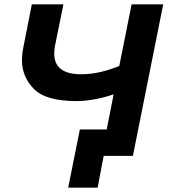

<svg xmlns="http://www.w3.org/2000/svg" viewBox="-20 -720 780 887"><path d="M334 -253Q191 -253 136.2 -309.5Q81.5 -366 81.5 -441Q81.5 -469.5 88 -502L127 -700H273L234 -508Q230.5 -489 230.5 -472.5Q230.5 -377 355 -377Q401 -377 445 -387.5Q489 -398 531 -415L588 -700H734L594 0H459L431 147H295L349 -122H473L505 -284Q456 -268 413 -260.5Q370 -253 334 -253Z"/></svg>

Font: Argentum Sans Medium
Style: Italic
Weight: 500
Italic angle: -11°
Designer: Julieta Ulanovsky (font), Cristiano Sobral (main changes and remaster)
Foundry: Julieta Ulanovsky (font), Cristiano Sobral (main changes and remaster)
Version: Version 2.007;June 15, 2022;FontCreator 14.0.0.2814 64-bit; 